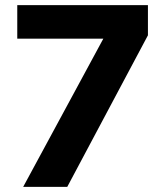

<svg xmlns="http://www.w3.org/2000/svg" viewBox="-20 -725 640 745"><path d="M70 0 408 -625 409 -575H47V-705H554V-588L241 0Z"/></svg>

Font: Nunito Sans 11pt ExtraBold
Style: Regular
Weight: 800
Version: Version 3.101;gftools[0.9.27]